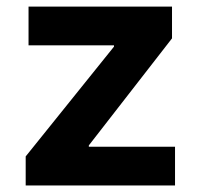

<svg xmlns="http://www.w3.org/2000/svg" viewBox="-20 -566 613 586"><path d="M58.4 0V-88.6L327.9 -423.7V-427.7H67.1V-545.9H505V-448.9L251.1 -122.2V-118.2H514.2V0Z"/></svg>

Font: Adwaita Sans
Style: Regular
Weight: 400
Designer: Rasmus Andersson
Foundry: rsms
Version: Version 4.001;git-9221beed3